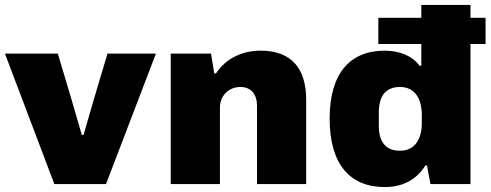

<svg xmlns="http://www.w3.org/2000/svg" viewBox="-20 -745 1985 777"><path d="M200 0H409L611 -528H415L364 -357C354 -323 332 -247 318 -199H311C296 -250 274 -328 265 -357L214 -528H0Z M671 0H870V-310C870 -355 903 -393 953 -393C997 -393 1020 -362 1020 -318V0H1219V-342C1219 -467 1160 -540 1035 -540C962 -540 895 -510 854 -448H847L834 -528H671Z M1537 12C1606 12 1664 -15 1701 -75H1708L1722 0H1884V-567H1945V-673H1884V-725H1685V-673H1511V-567H1685V-479H1678C1647 -521 1593 -540 1537 -540C1397 -540 1314 -449 1314 -265C1314 -79 1397 12 1537 12ZM1599 -135C1537 -135 1513 -175 1513 -237V-290C1513 -352 1537 -393 1599 -393C1661 -393 1687 -342 1687 -280V-247C1687 -185 1661 -135 1599 -135Z"/></svg>

Font: Archivo Black
Style: Regular
Weight: 900
Designer: Hector Gatti
Foundry: Omnibus-Type
Version: Version 2.001